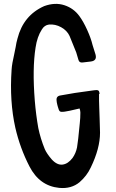

<svg xmlns="http://www.w3.org/2000/svg" viewBox="-20 -921 590 977"><path d="M281 35Q181 25 130 -74Q82 -167 58 -271Q28 -405 39 -566Q40 -583 43.5 -602.5Q47 -622 52.5 -646Q58 -670 60 -683Q63 -704 69 -725Q99 -843 205 -890Q260 -910 307.5 -894.5Q355 -879 384 -839Q404 -812 423.5 -769Q443 -726 451 -692L466 -644Q475 -612 442 -608Q435 -607 421 -605.5Q407 -604 400 -603Q383 -601 379 -617Q377 -623 373.5 -635.5Q370 -648 368 -654Q339 -727 334 -738Q321 -766 291 -782.5Q261 -799 229 -796Q206 -793 193 -771Q169 -734 161 -679Q144 -572 157 -409Q163 -336 175 -269Q186 -216 208 -162Q218 -139 244 -109Q271 -80 298.5 -83.5Q326 -87 349 -117Q366 -141 372 -171Q377 -198 386 -294Q389 -321 389 -348Q389 -357 385 -369Q322 -354 310 -353Q290 -350 284.5 -354.5Q279 -359 274 -379Q273 -382 271.5 -388.5Q270 -395 269 -400Q268 -405 268 -409Q265 -431 286 -435Q311 -440 361 -448Q392 -453 454 -461Q455 -461 458 -461.5Q461 -462 463 -462Q477 -464 481.5 -459.5Q486 -455 487 -442L484 -444Q484 -432 484 -409Q484 -386 485 -375Q485 -361 487 -316Q489 -271 489 -246Q489 -166 442 -69Q422 -26 385 6Q343 41 281 35Z"/></svg>

Font: Because We Connect
Style: Regular
Weight: 400
Designer: Liz Wetzel, Aaron Williamson, Russ McMullin
Foundry: Red Hat
Version: Version 1.000